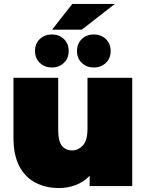

<svg xmlns="http://www.w3.org/2000/svg" viewBox="-20 -940 738 970"><path d="M278 10Q213 10 160.5 -16.5Q108 -43 78 -99.5Q48 -156 48 -245V-547H274V-284Q274 -226 293 -203Q312 -180 345 -180Q374 -180 398 -204.5Q422 -229 422 -290V-547H648V0H433V-52Q402 -20 362 -5Q322 10 278 10ZM242 -599Q206 -599 181.5 -622Q157 -645 157 -682Q157 -720 181.5 -743Q206 -766 242 -766Q278 -766 302.5 -743Q327 -720 327 -682Q327 -645 302.5 -622Q278 -599 242 -599ZM454 -599Q418 -599 393.5 -622Q369 -645 369 -682Q369 -720 393.5 -743Q418 -766 454 -766Q490 -766 514.5 -743Q539 -720 539 -682Q539 -645 514.5 -622Q490 -599 454 -599ZM243 -790 345 -920H560L393 -790Z"/></svg>

Font: Montserrat Black
Style: Regular
Weight: 900
Designer: Julieta Ulanovsky
Foundry: Julieta Ulanovsky
Version: Version 9.000; ttfautohint (v1.8.4.7-5d5b)